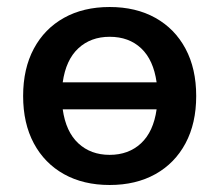

<svg xmlns="http://www.w3.org/2000/svg" viewBox="-20 -518 626 548"><path d="M293 10Q218 10 162.5 -21Q107 -52 76.5 -109Q46 -166 46 -244Q46 -322 76.5 -379Q107 -436 162.5 -467Q218 -498 293 -498Q368 -498 423.5 -467Q479 -436 509.5 -379Q540 -322 540 -244Q540 -166 509.5 -109Q479 -52 423.5 -21Q368 10 293 10ZM293 -76Q347 -76 382.5 -109Q418 -142 427 -206H159Q168 -142 203.5 -109Q239 -76 293 -76ZM159 -283H427Q418 -347 383 -380Q348 -413 293 -413Q239 -413 203.5 -380Q168 -347 159 -283Z"/></svg>

Font: Chiron GoRound TC M
Style: Regular
Weight: 500
Designer: Ryoko NISHIZUKA 西塚涼子 (kana, bopomofo & ideographs); Paul D. Hunt (Latin, Greek & Cyrillic); Sandoll Communications 산돌커뮤니
Foundry: Adobe
Version: Version 1.000;hotconv 1.1.1;makeotfexe 2.6.0